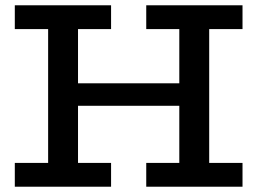

<svg xmlns="http://www.w3.org/2000/svg" viewBox="-20 -706 973 726"><path d="M36 0V-90H162V-596H36V-686H400V-596H275V-391H658V-596H533V-686H897V-596H771V-90H897V0H533V-90H658V-306H275V-90H400V0Z"/></svg>

Font: BioRhyme ExtraBold Medium
Style: Regular
Weight: 500
Version: Version 1.600;gftools[0.9.33]